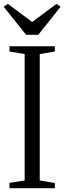

<svg xmlns="http://www.w3.org/2000/svg" viewBox="-22 -985 338 1005"><path d="M107 -40.5V-702L27.5 -715.5V-743H265V-715.5L186 -702V-40.5L265 -27V0H27.5V-27.5ZM114.5 -803 -2.5 -949.5 18.5 -965 146.5 -870 274 -965 295 -949.5 178.5 -803Z"/></svg>

Font: Merriweather 96pt Light
Style: Regular
Weight: 300
Version: Version 2.100